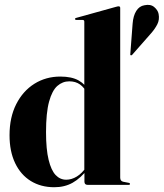

<svg xmlns="http://www.w3.org/2000/svg" viewBox="-20 -775 686 805"><path d="M334 -54 333.5 -56.5V-684Q333.5 -687.5 331.8 -689.5Q330 -691.5 326 -691.5H300Q297 -691.5 295.8 -692.8Q294.5 -694 294.5 -695.5Q294.5 -697.5 296 -698.5Q297.5 -699.5 299.5 -700L465 -746Q470.5 -747.5 472.8 -748Q475 -748.5 477.5 -748.5Q481 -748.5 482.5 -746.5Q484 -744.5 484 -742V-30.5Q484 -23 487 -18.8Q490 -14.5 496.5 -13L519.5 -8.5Q522.5 -8 523.8 -6.8Q525 -5.5 525 -4Q525 -2 523.8 -1Q522.5 0 520 0H347Q340.5 0 337.2 -3.5Q334 -7 334 -13.5ZM20 -208Q20 -283 48 -338.2Q76 -393.5 124.2 -423.8Q172.5 -454 233 -454Q281 -454 310 -437.5Q339 -421 357 -388.5L345.5 -383Q334 -407.5 315.5 -420.8Q297 -434 270.5 -434Q242.5 -434 220.5 -414.8Q198.5 -395.5 185.8 -349Q173 -302.5 173 -221Q173 -149 183.8 -105Q194.5 -61 213.2 -41.2Q232 -21.5 257.5 -21.5Q280 -21.5 302 -34.8Q324 -48 343.5 -77L350.5 -69Q318 -27.5 284.5 -8.8Q251 10 207.5 10Q151.5 10 109.2 -16Q67 -42 43.5 -91Q20 -140 20 -208ZM536 -675.5Q538.5 -708.5 551.2 -729Q564 -749.5 585.5 -753Q611 -758.5 626.5 -745.5Q642 -732.5 645 -716.5Q649.5 -692.5 639.5 -673Q629.5 -653.5 614 -636L534 -545Q533 -543.5 531 -543.2Q529 -543 527.5 -543.5Q526 -545 526.2 -546.5Q526.5 -548 526.5 -550.5Z"/></svg>

Font: Fraunces 120pt
Style: Bold
Weight: 700
Version: Version 1.000;[b76b70a41]